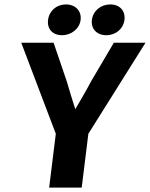

<svg xmlns="http://www.w3.org/2000/svg" viewBox="-20 -847 677 867"><path d="M379 -243 637 -654H494L392 -481C369 -437 347 -400 320 -354C306 -396 294 -438 281 -481L222 -654H76L232 -243L202 0H349ZM278 -827C235 -827 202 -798 197 -757C192 -717 217 -688 260 -688C302 -688 339 -717 344 -757C349 -798 320 -827 278 -827ZM478 -827C435 -827 400 -798 395 -757C390 -717 417 -688 460 -688C503 -688 537 -717 542 -757C547 -798 521 -827 478 -827Z"/></svg>

Font: Falling Sky
Style: SeBdObl
Weight: 600
Designer: Paul D. Hunt
Foundry: Adobe Systems Incorporated
Version: Version 1.02